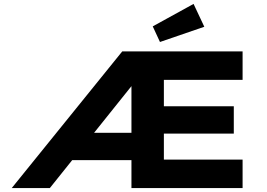

<svg xmlns="http://www.w3.org/2000/svg" viewBox="-20 -963 1368 983"><path d="M40 0 606 -700H1222V-554H819V-419H1177V-279H819V-146H1222V0H653V-143H334L442 -283H653V-568L681 -557L235 0ZM799 -748 762 -828 971 -943 1026 -826Z"/></svg>

Font: Lexend Giga
Style: Bold
Weight: 700
Version: Version 1.007